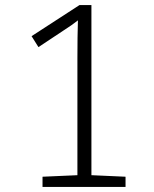

<svg xmlns="http://www.w3.org/2000/svg" viewBox="-20 -734 603 754"><path d="M147 0V-40L284 -46V-505Q284 -547 284.5 -586.5Q285 -626 286 -654Q272 -643 260.5 -635Q249 -627 229 -614L131 -549L104 -592L292 -714H339V-46H340L473 -40V0Z"/></svg>

Font: Noto Sans Mono SemiCondensed Light
Style: Regular
Weight: 300
Width: 4
Designer: Monotype Design Team
Foundry: Monotype Imaging Inc.
Version: Version 2.014; ttfautohint (v1.8.4.7-5d5b)